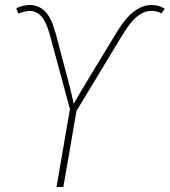

<svg xmlns="http://www.w3.org/2000/svg" viewBox="-20 -736 669 756"><path d="M580.6 -716.3Q606.4 -715.3 628.9 -701.7L615.7 -683.1Q598.1 -692.9 578.6 -693.4Q526.4 -694.3 481 -627L460.4 -595.7L281.2 -299.3L229.5 0H202.6L255.4 -306.6L176.3 -598.6L168.9 -622.1Q145.5 -694.3 95.2 -692.9Q73.7 -691.9 52.2 -682.1L43.9 -703.6Q69.8 -715.3 93.3 -716.3Q159.2 -717.8 188 -639.6L199.2 -605L256.8 -386.7L270 -327.6L308.6 -393.1L440.9 -611.3L461.4 -641.6Q515.6 -717.8 580.6 -716.3Z"/></svg>

Font: Roboto Thin
Style: Italic
Weight: 250
Italic angle: -12°
Designer: Google
Version: Version 2.134; 2016